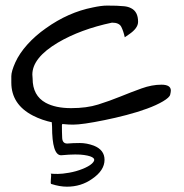

<svg xmlns="http://www.w3.org/2000/svg" viewBox="-20 -457 673 704"><path d="M606.4 -125Q606.4 -120.1 604 -109.9Q601.6 -99.6 577.6 -85.4Q553.7 -71.3 519 -58.6Q484.4 -45.9 443.4 -35.2Q402.3 -24.4 363.3 -16.6Q282.2 0 248 0Q213.9 0 174.3 -7.8Q134.8 -15.6 100.6 -33.2Q21.5 -74.2 21.5 -154.3Q21.5 -160.2 21.5 -177.7Q21.5 -195.3 36.1 -228Q50.8 -260.7 80.1 -293.5Q109.4 -326.2 148.4 -353.5Q230.5 -412.1 320.3 -429.7Q351.6 -436.5 372.6 -436.5Q393.6 -436.5 407.2 -436Q420.9 -435.5 435.5 -434.1Q450.2 -432.6 460.9 -426.8Q486.3 -414.1 486.3 -377Q486.3 -353.5 453.1 -331.1Q444.3 -325.2 437.5 -320.3Q432.6 -342.8 424.8 -358.4Q417 -374 390.6 -374Q275.4 -349.6 192.4 -300.8Q98.6 -245.1 98.6 -183.6Q98.6 -176.8 99.6 -168.9Q99.6 -106.4 147.5 -80.1Q183.6 -60.5 240.7 -60.5Q297.9 -60.5 339.8 -73.7Q381.8 -86.9 421.4 -103Q460.9 -119.1 499 -132.8Q537.1 -146.5 571.8 -146.5Q606.4 -146.5 606.4 -125ZM169.9 -7.8Q169.9 -27.3 181.6 -27.3Q193.4 -27.3 202.1 -14.2Q210.9 -1 207 2Q207 28.3 208 48.8Q209 69.3 226.6 69.3Q248 67.4 272.9 67.4Q297.9 67.4 324.2 77.1Q363.3 92.8 363.3 128.9Q363.3 168 317.4 199.2Q277.3 227.5 225.6 227.5Q199.2 227.5 168.9 217.8Q166 217.8 166 212.9Q166 208 166.5 201.2Q167 194.3 167.5 188Q168 181.6 166 179.7Q176.8 180.7 192.4 180.7Q208 180.7 233.4 176.3Q258.8 171.9 282.2 162.6Q305.7 153.3 317.4 142.6Q342.8 119.1 288.1 111.3Q276.4 109.4 255.9 109.4Q235.4 109.4 204.1 112.3Q170.9 112.3 170.9 6.8Q169.9 -2 169.9 -7.8Z"/></svg>

Font: Architects Daughter
Style: Regular
Weight: 400
Designer: Kimberly Geswein
Foundry: Kimberly Geswein
Version: Version 1.002 2010